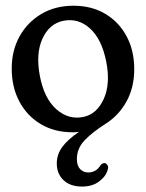

<svg xmlns="http://www.w3.org/2000/svg" viewBox="-20 -464 524 688"><path d="M243.5 -443.5Q308 -443.5 357 -414.5Q406 -385.5 433.5 -334.2Q461 -283 461 -216.5Q461 -150 433 -99.8Q405 -49.5 357 -19.5Q311.5 9.5 283.5 38.5Q255.5 67.5 255.5 106Q255.5 130 267.2 142Q279 154 296 154Q308.5 154 319.5 148.5Q330.5 143 338.5 130.5Q346.5 119 356.5 120.5Q361.5 122 365.5 128.2Q369.5 134.5 365.5 145.5Q359.5 168 335.2 186.2Q311 204.5 274.5 204.5Q231.5 204.5 207.5 181.5Q183.5 158.5 183.5 121.5Q183.5 89.5 203 62.8Q222.5 36 263 8.5Q255.5 9.5 250.2 9.8Q245 10 240 10Q175.5 10 126.5 -19Q77.5 -48 49.8 -99.5Q22 -151 22 -218.5Q22 -283 50.2 -333.8Q78.5 -384.5 128.2 -414Q178 -443.5 243.5 -443.5ZM279 -45Q327 -55 351.8 -109.5Q376.5 -164 360.5 -244Q344.5 -324 302.5 -362Q260.5 -400 207 -389.5Q156.5 -379 132 -325.2Q107.5 -271.5 123 -191Q138.5 -111 182 -72.5Q225.5 -34 279 -45Z"/></svg>

Font: Fraunces 144pt S100
Style: Regular
Weight: 400
Version: Version 1.000; ttfautohint (v1.8.3)